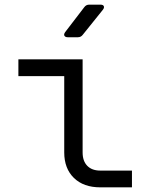

<svg xmlns="http://www.w3.org/2000/svg" viewBox="-20 -805 640 825"><path d="M411 0Q339 0 297.5 -40.5Q256 -81 256 -150V-478H59V-550H335V-150Q335 -113 355 -92.5Q375 -72 411 -72H547V0ZM271 -645Q261 -645 257 -651Q253 -657 260 -667L342 -774Q350 -785 363 -785H412Q423 -785 426 -778.5Q429 -772 422 -763L336 -656Q328 -645 315 -645Z"/></svg>

Font: Pitagon Sans Mono Light
Style: Regular
Weight: 300
Monospace: yes
Designer: Travis Tran
Foundry: Pitagon
Version: Version 1.001; ttfautohint (v1.8.4.7-5d5b);gftools[0.9.26]